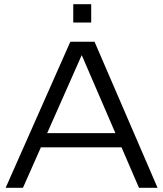

<svg xmlns="http://www.w3.org/2000/svg" viewBox="-20 -900 782 920"><path d="M331 -792H417V-880H331ZM7 0H90L175.9 -194H562.3L646 0H735L433 -700H317ZM206 -262 371.6 -635.9 533 -262Z"/></svg>

Font: Resamitz
Style: Bold
Weight: 700
Designer: gluk
Foundry: gluk
Version: Version 0.047